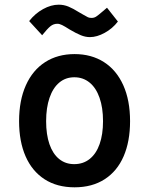

<svg xmlns="http://www.w3.org/2000/svg" viewBox="-20 -791 640 820"><path d="M61.5 -273.5Q61.5 -362 90.5 -426.8Q119.5 -491.5 173 -525.8Q226.5 -560 298.5 -560Q370.5 -560 424 -525.8Q477.5 -491.5 506.5 -427Q535.5 -362.5 535.5 -273.5Q535.5 -187 508 -123.5Q480.5 -60 427 -25.5Q373.5 9 298.5 9Q223.5 9 170.2 -25.5Q117 -60 89.2 -123.5Q61.5 -187 61.5 -273.5ZM420 -273.5Q420 -331 405.2 -373.2Q390.5 -415.5 362.8 -438.2Q335 -461 297.5 -461Q260 -461 233 -438.2Q206 -415.5 191.5 -373.2Q177 -331 177 -273.5Q177 -216.5 191.2 -175.2Q205.5 -134 232.5 -112Q259.5 -90 297 -90Q335.5 -90 363.2 -112.2Q391 -134.5 405.5 -175.8Q420 -217 420 -273.5ZM277.5 -665Q256.5 -678.5 245.2 -684Q234 -689.5 225 -689.5Q208.5 -689.5 195.5 -679Q182.5 -668.5 160 -640.5L104.5 -701Q130 -733.5 164 -752.2Q198 -771 231 -771Q252.5 -771 272.5 -762.8Q292.5 -754.5 317 -739L337 -727.5Q349.5 -720 355.8 -717.2Q362 -714.5 371 -714.5Q382 -714.5 390.5 -720Q399 -725.5 417 -741L437 -758L483.5 -699Q460.5 -669 427.2 -650.8Q394 -632.5 364 -632.5Q345 -632.5 325.2 -640.5Q305.5 -648.5 277.5 -665Z"/></svg>

Font: JuliaMono SemiBold
Style: Regular
Weight: 600
Monospace: yes
Designer: cormullion
Foundry: corm
Version: Version 0.055; ttfautohint (v1.8.4)